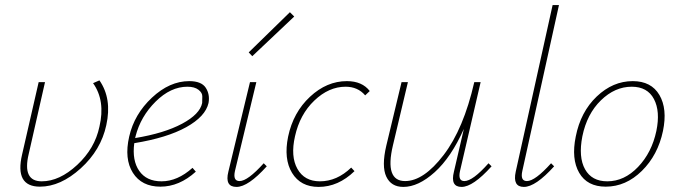

<svg xmlns="http://www.w3.org/2000/svg" viewBox="-20 -731 2675 755"><path d="M157 -408 93 -126Q67 -18 144 -18Q214 -18 283.5 -82.5Q353 -147 371 -233Q395 -335 346 -404L371 -415Q421 -343 398 -239Q377 -141 297.5 -69Q218 3 137 3Q37 3 67 -124L132 -408Z M724 -412Q772 -412 789 -386Q806 -360 800 -326Q788 -273 712.5 -231Q637 -189 508 -168Q499 -100 527.5 -59Q556 -18 615 -18Q678 -18 737 -71L750 -56Q685 3 611 3Q537 3 502.5 -51.5Q468 -106 488 -194Q508 -282 577.5 -347Q647 -412 724 -412ZM775 -326Q775 -337 775.5 -351.5Q776 -366 760.5 -378Q745 -390 717 -390Q651 -390 592 -331.5Q533 -273 513 -195Q513 -194 512.5 -191.5Q512 -189 511 -188Q626 -207 696 -244.5Q766 -282 775 -326Z M972 -510 958 -525 1120 -683 1137 -666ZM910 4Q863 4 878 -56L963 -408H988L904 -59Q895 -19 922 -19Q954 -19 1017 -89L1029 -77Q956 4 910 4Z M1416 -356Q1387 -390 1339 -390Q1273 -390 1216 -335.5Q1159 -281 1140 -195Q1122 -116 1149.5 -67Q1177 -18 1238 -18Q1305 -18 1361 -72L1374 -58Q1310 4 1233 4Q1162 4 1128.5 -51Q1095 -106 1113 -194Q1133 -289 1199 -350.5Q1265 -412 1344 -412Q1404 -412 1434 -373Z M1901 -89 1913 -77Q1840 4 1795 4Q1750 4 1765 -56L1804 -224Q1754 -112 1689.5 -54Q1625 4 1566 4Q1518 4 1499 -36.5Q1480 -77 1499 -158L1559 -408H1584L1525 -159Q1492 -19 1573 -19Q1646 -19 1724.5 -121.5Q1803 -224 1845 -408H1870L1789 -59Q1780 -19 1806 -19Q1839 -19 1901 -89Z M2040 4Q1995 4 2008 -56L2153 -711H2178L2034 -59Q2025 -19 2052 -19Q2084 -19 2147 -89L2159 -77Q2086 4 2040 4Z M2362 3Q2289 3 2257.5 -51.5Q2226 -106 2244 -194Q2263 -291 2326.5 -351.5Q2390 -412 2468 -412Q2541 -412 2573 -357.5Q2605 -303 2587 -216Q2567 -121 2504 -59Q2441 3 2362 3ZM2368 -18Q2435 -18 2489 -74.5Q2543 -131 2561 -216Q2577 -293 2551.5 -341.5Q2526 -390 2464 -390Q2398 -390 2343 -336.5Q2288 -283 2270 -195Q2254 -113 2280.5 -65.5Q2307 -18 2368 -18Z"/></svg>

Font: EauTestText Extralight
Style: Italic
Weight: 250
Italic angle: -12°
Designer: Christian Thalmann (Catharsis Fonts)
Version: Version 0.001;PS 000.001;hotconv 1.0.88;makeotf.lib2.5.64775